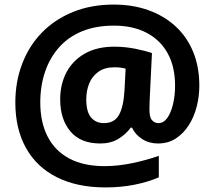

<svg xmlns="http://www.w3.org/2000/svg" viewBox="-20 -739 938 839"><path d="M851 -364Q851 -318 839.5 -273Q828 -228 805 -192Q782 -156 748.5 -134Q715 -112 670 -112Q631 -112 601 -131.5Q571 -151 557 -181H551Q530 -152 497 -132Q464 -112 418 -112Q332 -112 287.5 -165Q243 -218 243 -305Q243 -371 270.5 -423Q298 -475 351 -505Q404 -535 479 -535Q526 -535 571 -526Q616 -517 644 -507L634 -302Q634 -292 633.5 -281Q633 -270 633 -260Q633 -226 644.5 -213.5Q656 -201 672 -201Q695 -201 711 -223.5Q727 -246 736 -283.5Q745 -321 745 -365Q745 -447 713 -505.5Q681 -564 621 -595.5Q561 -627 478 -627Q399 -627 339 -602.5Q279 -578 238.5 -532.5Q198 -487 177 -425.5Q156 -364 156 -291Q156 -205 188 -142.5Q220 -80 282.5 -46.5Q345 -13 437 -13Q495 -13 557.5 -26Q620 -39 674 -58V36Q625 57 566 68.5Q507 80 441 80Q317 80 228.5 35.5Q140 -9 93.5 -92.5Q47 -176 47 -291Q47 -382 77 -460.5Q107 -539 163 -596.5Q219 -654 298.5 -686.5Q378 -719 477 -719Q560 -719 628.5 -694.5Q697 -670 747 -624Q797 -578 824 -512.5Q851 -447 851 -364ZM357 -305Q357 -250 378 -225.5Q399 -201 434 -201Q480 -201 500 -237Q520 -273 524 -344L529 -439Q518 -442 506 -443.5Q494 -445 480 -445Q437 -445 409.5 -425Q382 -405 369.5 -373.5Q357 -342 357 -305Z"/></svg>

Font: Noto Sans Lao Looped
Style: Bold
Weight: 700
Designer: Mark Frömberg, Ben Mitchell
Foundry: The Fontpad Ltd
Version: Version 1.001